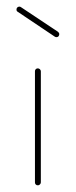

<svg xmlns="http://www.w3.org/2000/svg" viewBox="-20 -554 228 574"><path d="M38.1 -534.2C35.2 -534.2 33.2 -533.2 31.7 -531.7C29.8 -529.8 29.3 -527.8 29.3 -525.4C29.3 -522.5 30.3 -520 33.2 -518.6L144 -444.3C145.5 -443.4 147 -442.9 148.9 -442.9C150.9 -442.9 152.8 -443.4 154.8 -445.3C156.2 -447.3 157.2 -449.2 157.2 -451.7C157.2 -454.6 155.8 -457 153.3 -459L42.5 -532.7C41 -533.7 39.6 -534.2 38.1 -534.2ZM92.8 -349.6C90.3 -349.6 88.4 -348.6 86.9 -347.2C85 -345.2 84.5 -343.3 84.5 -340.8V-8.8C84.5 -6.3 85 -4.4 86.9 -2.4C88.9 -0.5 90.8 0 93.3 0C95.2 0 97.2 -0.5 99.1 -2.4C101.1 -4.4 102.1 -6.3 102.1 -8.8V-340.8C102.1 -343.3 101.1 -345.2 99.1 -347.2C97.2 -348.6 95.2 -349.6 93.3 -349.6Z"/></svg>

Font: Mill
Style: Thin
Weight: 100
Version: Version 001.000